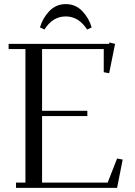

<svg xmlns="http://www.w3.org/2000/svg" viewBox="-20 -916 657 936"><path d="M22 -676.8V-702.1H512.2L513.2 -709L541 -702.1L512.2 -559.1L485.8 -564V-676.8H185.1V-376H405.8V-350.1H185.1V-25.9H504.9L550.8 -143.1L578.1 -138.2L550.8 0H58.1V-25.9H104V-676.8ZM174.8 -782.2Q187.5 -827.1 220.2 -861.6Q252.9 -896 300.8 -896Q348.6 -896 381.3 -861.6Q414.1 -827.1 426.8 -782.2L404.8 -772Q363.3 -835.9 300.8 -835.9Q236.3 -835.9 196.8 -772Z"/></svg>

Font: Dehuti
Style: Book
Weight: 400
Version: Version 1.2